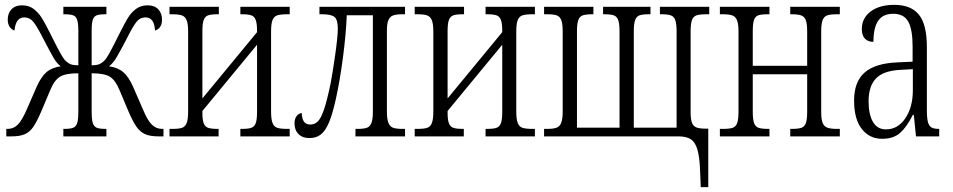

<svg xmlns="http://www.w3.org/2000/svg" viewBox="-20 -564 3940 794"><path d="M6 -31H12Q36 -31 53.5 -48.5Q71 -66 91 -112L132 -206Q150 -246 171.5 -265Q193 -284 231 -290Q215 -302 202 -324Q189 -346 159 -404Q133 -455 118 -473.5Q103 -492 80 -492Q45 -492 40 -438Q28 -441 20 -453Q12 -465 12 -483Q12 -509 27.5 -525.5Q43 -542 71 -542Q99 -542 118.5 -527.5Q138 -513 152 -491Q166 -469 188 -425L203 -395Q235 -331 247 -317Q258 -305 269.5 -299.5Q281 -294 304 -294V-433Q304 -466 299.5 -481Q295 -496 283 -500.5Q271 -505 246 -505H242V-536H420V-505H416Q391 -505 379.5 -500.5Q368 -496 363.5 -481.5Q359 -467 359 -436V-294Q381 -294 392.5 -299.5Q404 -305 415 -317Q427 -331 459 -395L474 -425Q495 -467 509 -490Q523 -513 543 -527.5Q563 -542 591 -542Q619 -542 634.5 -525.5Q650 -509 650 -483Q650 -464 642 -452.5Q634 -441 621 -438Q618 -492 582 -492Q559 -492 544 -473Q529 -454 504 -404Q476 -350 461.5 -326Q447 -302 431 -290Q469 -284 490.5 -265Q512 -246 530 -206L571 -112Q590 -66 608 -48.5Q626 -31 650 -31H656V0H636Q601 0 580.5 -9Q560 -18 545 -39Q530 -60 511 -104L474 -192Q457 -233 434 -247Q411 -261 359 -261V-105Q359 -71 363.5 -56Q368 -41 379.5 -36Q391 -31 416 -31H420V0H242V-31H246Q272 -31 283.5 -36Q295 -41 299.5 -56Q304 -71 304 -105V-261Q252 -261 228.5 -247Q205 -233 188 -192L151 -104Q132 -60 117.5 -39Q103 -18 82.5 -9Q62 0 27 0H6Z M681 -31H693Q720 -31 733 -35.5Q746 -40 752 -55.5Q758 -71 758 -103V-433Q758 -465 752 -480Q746 -495 733 -500Q720 -505 693 -505H681V-536H885V-505H880Q853 -505 840.5 -500.5Q828 -496 822.5 -481.5Q817 -467 817 -436V-157L1043 -431V-437Q1043 -467 1037.5 -481.5Q1032 -496 1019.5 -500.5Q1007 -505 981 -505H974V-536H1178V-505H1168Q1140 -505 1126.5 -500.5Q1113 -496 1107 -481Q1101 -466 1101 -433V-103Q1101 -71 1107 -55.5Q1113 -40 1126.5 -35.5Q1140 -31 1168 -31H1178V0H974V-31H981Q1007 -31 1019.5 -35.5Q1032 -40 1037.5 -54.5Q1043 -69 1043 -101V-379L817 -105V-99Q817 -68 822.5 -54Q828 -40 840.5 -35.5Q853 -31 880 -31H884V0H681Z M1198 -54Q1198 -73 1207 -84.5Q1216 -96 1228 -96Q1228 -76 1236 -62.5Q1244 -49 1263 -49Q1281 -49 1294 -61.5Q1307 -74 1319.5 -110Q1332 -146 1347 -218Q1356 -265 1366.5 -339.5Q1377 -414 1377 -446Q1377 -483 1363 -494Q1349 -505 1313 -505H1301V-536H1655V-505H1645Q1620 -505 1606.5 -500.5Q1593 -496 1586.5 -481.5Q1580 -467 1580 -437V-102Q1580 -71 1586.5 -55.5Q1593 -40 1606 -35.5Q1619 -31 1644 -31H1655V0H1450V-31H1459Q1484 -31 1497 -35.5Q1510 -40 1516 -55.5Q1522 -71 1522 -102V-501H1414Q1411 -424 1398.5 -328Q1386 -232 1369 -155Q1355 -92 1340.5 -57.5Q1326 -23 1307 -8Q1288 7 1259 7Q1231 7 1214.5 -9.5Q1198 -26 1198 -54Z M1695 -31H1707Q1734 -31 1747 -35.5Q1760 -40 1766 -55.5Q1772 -71 1772 -103V-433Q1772 -465 1766 -480Q1760 -495 1747 -500Q1734 -505 1707 -505H1695V-536H1899V-505H1894Q1867 -505 1854.5 -500.5Q1842 -496 1836.5 -481.5Q1831 -467 1831 -436V-157L2057 -431V-437Q2057 -467 2051.5 -481.5Q2046 -496 2033.5 -500.5Q2021 -505 1995 -505H1988V-536H2192V-505H2182Q2154 -505 2140.5 -500.5Q2127 -496 2121 -481Q2115 -466 2115 -433V-103Q2115 -71 2121 -55.5Q2127 -40 2140.5 -35.5Q2154 -31 2182 -31H2192V0H1988V-31H1995Q2021 -31 2033.5 -35.5Q2046 -40 2051.5 -54.5Q2057 -69 2057 -101V-379L1831 -105V-99Q1831 -68 1836.5 -54Q1842 -40 1854.5 -35.5Q1867 -31 1894 -31H1898V0H1695Z M2875 139Q2873 84 2864 54Q2855 24 2837 12Q2819 0 2786 0H2230V-31H2243Q2269 -31 2282 -36Q2295 -41 2301 -56.5Q2307 -72 2307 -104V-434Q2307 -466 2301 -481Q2295 -496 2282 -500.5Q2269 -505 2243 -505H2230V-536H2434V-505H2430Q2403 -505 2390 -500.5Q2377 -496 2371.5 -481Q2366 -466 2366 -434V-36H2542V-433Q2542 -466 2536.5 -481Q2531 -496 2518.5 -500.5Q2506 -505 2480 -505H2474V-536H2670V-505H2664Q2637 -505 2624.5 -500.5Q2612 -496 2606.5 -481Q2601 -466 2601 -434V-36H2778V-434Q2778 -466 2772.5 -481Q2767 -496 2754 -500.5Q2741 -505 2715 -505H2709V-536H2913V-505H2902Q2874 -505 2860.5 -500.5Q2847 -496 2841.5 -481Q2836 -466 2836 -434V-101Q2836 -71 2841.5 -56.5Q2847 -42 2860 -37Q2873 -32 2898 -32H2909V210H2878Z M2957 -31H2970Q2997 -31 3010 -35.5Q3023 -40 3028.5 -55Q3034 -70 3034 -102V-433Q3034 -465 3028 -480Q3022 -495 3009 -500Q2996 -505 2970 -505H2957V-536H3162V-505H3155Q3128 -505 3115.5 -500.5Q3103 -496 3098 -481Q3093 -466 3093 -434V-292H3318V-433Q3318 -465 3312.5 -480Q3307 -495 3294 -500Q3281 -505 3255 -505H3248V-536H3453V-505H3441Q3414 -505 3401 -500.5Q3388 -496 3382 -481Q3376 -466 3376 -434V-102Q3376 -70 3382 -55.5Q3388 -41 3401.5 -36Q3415 -31 3443 -31H3453V0H3248V-31H3255Q3281 -31 3294 -35.5Q3307 -40 3312.5 -55Q3318 -70 3318 -102V-257H3093V-102Q3093 -70 3098.5 -55Q3104 -40 3117 -35.5Q3130 -31 3157 -31H3162V0H2957Z M3512 -148Q3512 -226 3555.5 -264Q3599 -302 3690 -306L3754 -309V-372Q3754 -442 3736 -474.5Q3718 -507 3674 -507Q3631 -507 3611.5 -478Q3592 -449 3592 -391Q3569 -391 3556.5 -404.5Q3544 -418 3544 -444Q3544 -489 3580.5 -516.5Q3617 -544 3678 -544Q3747 -544 3780 -503.5Q3813 -463 3813 -369V-108Q3813 -75 3817.5 -59Q3822 -43 3832 -37Q3842 -31 3862 -31H3864V0H3768L3759 -89H3755Q3730 -39 3702.5 -14.5Q3675 10 3628 10Q3576 10 3544 -30.5Q3512 -71 3512 -148ZM3755 -191V-278L3701 -275Q3632 -271 3602 -239Q3572 -207 3572 -145Q3572 -91 3590 -60Q3608 -29 3644 -29Q3693 -29 3724 -75Q3755 -121 3755 -191Z"/></svg>

Font: Noto Serif CondLight
Style: Regular
Weight: 300
Width: 3
Designer: Monotype Design Team
Foundry: Monotype Imaging Inc.
Version: Version 1.001